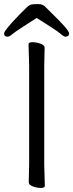

<svg xmlns="http://www.w3.org/2000/svg" viewBox="-28 -912 359 942"><path d="M192 0Q192 10 172.5 10Q153 10 133 2.5Q113 -5 113 -18L115 -107V-589L112 -695Q112 -705 131.5 -705Q151 -705 171 -697.5Q191 -690 191 -677L189 -588V-106ZM10 -732Q-8 -732 -8 -747.5Q-8 -763 72 -845Q93 -866 104.5 -877Q116 -888 126.5 -890Q137 -892 159 -892Q181 -892 193 -880L224 -849Q311 -765 311 -748.5Q311 -732 293 -732Q285 -732 267.5 -747.5Q250 -763 152 -824Q51 -760 34.5 -746Q18 -732 10 -732Z"/></svg>

Font: LXGW WenKai TC
Style: Regular
Weight: 400
Designer: LXGW / Fontworks Inc.
Foundry: LXGW / Fontworks Inc.
Version: Version 1.330